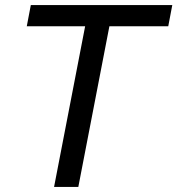

<svg xmlns="http://www.w3.org/2000/svg" viewBox="-20 -740 702 760"><path d="M102 -720H662L646 -636H413L290 0H194L317 -636H86Z"/></svg>

Font: Kufam
Style: Italic
Weight: 400
Italic angle: -11°
Designer: Artur Schmal
Foundry: Original Type
Version: Version 1.301; ttfautohint (v1.8.3)